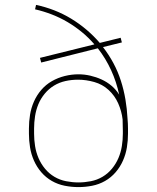

<svg xmlns="http://www.w3.org/2000/svg" viewBox="-20 -755 640 783"><path d="M300 8Q272 8 244 2.5Q216 -3 191.5 -17Q167 -31 148.5 -52.5Q130 -74 118.5 -100Q107 -126 102.5 -154Q98 -182 98 -210V-231Q98 -259 102.5 -287Q107 -315 118.5 -341Q130 -367 148.5 -388.5Q167 -410 191.5 -424Q216 -438 244 -445Q272 -452 300 -452Q324 -452 348 -446.5Q372 -441 394 -431Q416 -421 434.5 -405.5Q453 -390 466 -369Q455 -421 433 -469Q411 -517 379 -558L148 -500L143 -519L365 -574Q342 -601 314 -624Q286 -647 255.5 -665Q225 -683 191.5 -696Q158 -709 123 -717L127 -735Q165 -727 201 -713Q237 -699 270 -679Q303 -659 332.5 -634Q362 -609 387 -580L472 -601L477 -582L400 -563Q424 -532 442.5 -497.5Q461 -463 473 -425.5Q485 -388 491.5 -349.5Q498 -311 500 -272Q501 -261 501.5 -251Q502 -241 502 -231V-210Q502 -182 497.5 -154Q493 -126 481.5 -100Q470 -74 451.5 -52.5Q433 -31 408.5 -17Q384 -3 356 2.5Q328 8 300 8ZM300 -11Q325 -11 350.5 -16Q376 -21 398 -34Q420 -47 436.5 -67Q453 -87 463 -110.5Q473 -134 477 -159.5Q481 -185 481 -210V-221Q481 -232 480.5 -244Q480 -256 480 -268Q476 -302 462 -333.5Q448 -365 423 -388Q398 -411 364.5 -420.5Q331 -430 298 -430Q272 -430 247 -424.5Q222 -419 200.5 -406Q179 -393 162.5 -373Q146 -353 136.5 -330Q127 -307 123 -281.5Q119 -256 119 -231V-210Q119 -185 123 -159.5Q127 -134 137 -110.5Q147 -87 163.5 -67Q180 -47 202 -34Q224 -21 249.5 -16Q275 -11 300 -11Z"/></svg>

Font: Iosevka Curly Slab ThEx
Style: Regular
Weight: 100
Width: 7
Monospace: yes
Designer: Belleve Invis
Foundry: Belleve Invis
Version: Version 11.1.0; ttfautohint (v1.8.3)